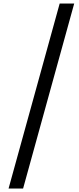

<svg xmlns="http://www.w3.org/2000/svg" viewBox="-20 -928 452 1097"><path d="M29 149 321 -908H404L112 149Z"/></svg>

Font: Wittgenstein Semibold
Style: Regular
Weight: 600
Designer: Jörg Drees
Foundry: Jörg Drees
Version: Version 1.303; ttfautohint (v1.8.4.7-5d5b)